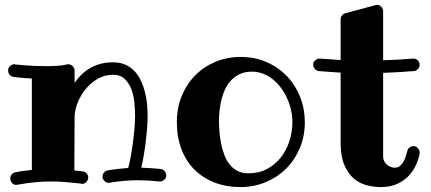

<svg xmlns="http://www.w3.org/2000/svg" viewBox="-20 -739 1756 783"><path d="M658.2 -22Q657.2 -12.2 649.4 -5.6Q641.6 1 631.8 1H629.9Q606.4 -1.5 584.7 -2.7Q563 -3.9 542 -3.9Q511.2 -3.9 483.2 -1.2Q455.1 1.5 428.2 5.9Q427.2 5.9 426 6.3Q424.8 6.8 423.8 6.8Q413.6 6.8 405.8 -1.2Q397.9 -9.3 397.9 -19Q397.9 -27.8 404.1 -35.2Q410.2 -42.5 418.9 -43.9Q439.5 -47.9 460.2 -50Q481 -52.2 502.9 -54.2Q507.3 -69.3 512.2 -95.2Q517.1 -121.1 521.2 -150.9Q525.4 -180.7 528.1 -210.9Q530.8 -241.2 530.8 -265.1Q530.8 -290 528.1 -319.3Q525.4 -348.6 515.9 -374.3Q506.3 -399.9 488.5 -417Q470.7 -434.1 440.9 -434.1Q407.2 -434.1 378.4 -417.5Q349.6 -400.9 328.9 -375.2Q308.1 -349.6 296.1 -318.8Q284.2 -288.1 284.2 -259.8V-258.8L283.2 -43.9Q292 -43 300.3 -42.2Q308.6 -41.5 316.9 -40Q326.7 -39.1 333.3 -32Q339.8 -24.9 339.8 -15.1Q339.8 -4.4 331.8 3.4Q323.7 11.2 314 11.2Q312 11.2 311 9.8Q281.7 6.8 251.2 3.9Q220.7 1 187 1Q156.7 1 123.3 4.2Q89.8 7.3 51.8 14.2Q49.8 15.1 46.9 15.1Q35.6 15.1 28.8 6.8Q22 -1.5 22 -11.2Q22 -20 27.3 -27.3Q32.7 -34.7 42 -36.1Q60.1 -40 76.7 -42.2Q93.3 -44.4 109.9 -45.9V-418.9Q79.1 -420.4 58.3 -422.6Q37.6 -424.8 35.2 -425.8Q25.4 -426.8 19.3 -434.1Q13.2 -441.4 13.2 -451.2Q13.2 -462.9 21.5 -470Q29.8 -477.1 39.1 -477.1Q41 -477.1 42 -476.1Q42.5 -476.1 53.2 -475.1Q64 -474.1 81.3 -472.7Q98.6 -471.2 120.6 -470.2Q142.6 -469.2 166 -469.2Q189.5 -469.2 211.9 -470.5Q234.4 -471.7 252.9 -476.1Q253.9 -476.1 255.1 -476.6Q256.3 -477.1 257.8 -477.1Q269 -477.1 276.6 -469Q284.2 -460.9 284.2 -451.2V-400.9Q312.5 -442.4 351.8 -463.6Q391.1 -484.9 440.9 -484.9Q470.2 -484.9 491.9 -474.9Q513.7 -464.8 529.5 -447.8Q545.4 -430.7 555.4 -408.4Q565.4 -386.2 571.5 -361.8Q577.6 -337.4 579.8 -312.3Q582 -287.1 582 -265.1Q582 -240.7 579.6 -211.7Q577.1 -182.6 573.5 -153.8Q569.8 -125 565.2 -99.1Q560.5 -73.2 556.2 -55.2Q574.7 -54.2 594.5 -53.2Q614.3 -52.2 634.8 -49.8Q646 -48.8 652.1 -40.3Q658.2 -31.7 658.2 -22Z M1172.4 -241.2Q1172.4 -265.1 1167 -289.6Q1161.6 -314 1151.4 -336.9Q1141.1 -359.9 1126.5 -379.9Q1111.8 -399.9 1093.5 -414.8Q1075.2 -429.7 1053.5 -438.2Q1031.7 -446.8 1007.3 -446.8Q980 -446.8 959.7 -437.7Q939.5 -428.7 924.3 -413.3Q909.2 -397.9 899.4 -377.9Q889.6 -357.9 883.8 -335.4Q877.9 -313 875.5 -290Q873 -267.1 873 -246.1Q873 -224.6 875 -200.4Q877 -176.3 881.8 -152.6Q886.7 -128.9 895 -106.9Q903.3 -85 916.5 -68.4Q929.7 -51.8 948.5 -42Q967.3 -32.2 993.2 -32.2Q1035.6 -32.2 1069.1 -50Q1102.5 -67.9 1125.5 -97.2Q1148.4 -126.5 1160.4 -164.1Q1172.4 -201.7 1172.4 -241.2ZM1223.1 -241.2Q1223.1 -182.6 1202.1 -133.8Q1181.2 -85 1145.5 -50Q1109.9 -15.1 1062.3 4.4Q1014.6 23.9 961.9 23.9Q902.3 23.9 854.2 5.1Q806.2 -13.7 772 -48.3Q737.8 -83 719.5 -131.8Q701.2 -180.7 701.2 -241.2Q701.2 -298.8 721.2 -347.7Q741.2 -396.5 776.4 -431.9Q811.5 -467.3 859.1 -487.1Q906.7 -506.8 961.9 -506.8Q1019.5 -506.8 1067.6 -485.6Q1115.7 -464.4 1150.4 -428Q1185.1 -391.6 1204.1 -343.3Q1223.1 -294.9 1223.1 -241.2Z M1691.4 -475.1Q1691.4 -465.3 1684.8 -457.8Q1678.2 -450.2 1668.5 -449.2Q1636.7 -446.8 1605.5 -444.8Q1574.2 -442.9 1542.5 -441.9V-100.1Q1542.5 -90.3 1546.6 -82Q1550.8 -73.7 1557.4 -67.9Q1564 -62 1572.3 -58.6Q1580.6 -55.2 1589.4 -55.2Q1602.5 -55.2 1611.1 -62.3Q1619.6 -69.3 1625.5 -79.8Q1631.3 -90.3 1635 -102.1Q1638.7 -113.8 1641.1 -123Q1642.6 -131.8 1649.9 -137.5Q1657.2 -143.1 1666 -143.1Q1677.2 -143.1 1684.3 -134.5Q1691.4 -126 1691.4 -117.2V-111.8Q1677.2 -46.9 1635.7 -11.5Q1594.2 23.9 1533.2 23.9Q1505.4 23.9 1476.1 16.6Q1446.8 9.3 1423.1 -10.7Q1399.4 -30.8 1384.3 -66.2Q1369.1 -101.6 1369.1 -158.2V-442.9Q1347.2 -444.3 1325 -445.8Q1302.7 -447.3 1280.3 -449.2Q1270.5 -450.7 1263.9 -458Q1257.3 -465.3 1257.3 -475.1Q1257.3 -486.3 1265.9 -493.2Q1274.4 -500 1283.2 -500H1285.2Q1306.6 -498.5 1327.4 -497.1Q1348.1 -495.6 1369.1 -494.1V-660.2Q1369.1 -668.5 1374.5 -675.5Q1379.9 -682.6 1388.2 -685.1L1510.3 -717.8Q1511.7 -718.8 1513.7 -719Q1515.6 -719.2 1517.1 -719.2Q1528.3 -719.2 1535.4 -710.9Q1542.5 -702.6 1542.5 -692.9V-493.2Q1572.3 -494.1 1602.8 -495.8Q1633.3 -497.6 1664.1 -500H1666Q1676.8 -500 1684.1 -492.4Q1691.4 -484.9 1691.4 -475.1Z"/></svg>

Font: Ribeye
Style: Regular
Weight: 400
Designer: Astigmatic (AOETI)
Foundry: Astigmatic (AOETI)
Version: Version 1.000